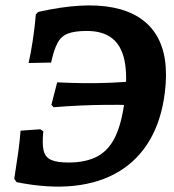

<svg xmlns="http://www.w3.org/2000/svg" viewBox="-20 -673 637 704"><path d="M40.8 -5.1 32.3 -17.5Q41.2 -73.8 46.9 -115.1Q52.6 -156.4 55.4 -193.9L127.9 -199L138.8 -191.5Q134.1 -146 139.9 -121.1Q145.8 -96.3 167.5 -86.7Q189.3 -77.1 231.2 -77.1Q294.9 -77.1 337 -99.5Q379 -122 403 -172.4Q426.9 -222.9 437 -305.6Q448.1 -393.9 436.8 -449.8Q425.5 -505.7 391.1 -532.6Q356.7 -559.5 299 -559.5Q254.1 -559.5 229.2 -550Q204.3 -540.4 191 -515.5Q177.6 -490.5 167.4 -443.6L84.8 -442Q92.8 -476 100.2 -524.9Q107.6 -573.8 111.5 -620.5L119.8 -629.2Q287.1 -667 395.8 -645.1Q504.6 -623.3 552.9 -545Q601.2 -466.7 584.3 -332.9Q571.8 -232.3 529.4 -159.8Q487 -87.2 417.2 -44.8Q347.5 -2.3 252.9 8.1Q158.3 18.5 40.8 -5.1ZM176.9 -279.8 168.4 -288.4 189.6 -371.1Q238 -368.6 289.2 -368.1Q340.5 -367.6 389.7 -369.8Q439 -372.1 480.4 -376.2L465.9 -287.6Q417.4 -289.1 369.3 -288.6Q321.1 -288.1 273.3 -286Q225.5 -283.9 176.9 -279.8Z"/></svg>

Font: Alegreya
Style: Italic
Weight: 400
Italic angle: -7°
Designer: Juan Pablo del Peral
Foundry: Huerta Tipografica
Version: Version 2.009